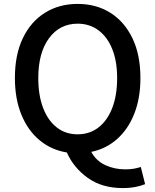

<svg xmlns="http://www.w3.org/2000/svg" viewBox="-20 -770 794 982"><path d="M377 -83Q438 -83 483.4 -117.9Q528.8 -152.8 554 -217.5Q579.1 -282.2 579.1 -371.1Q579.1 -457 554 -519.3Q528.8 -581.5 483.4 -615.2Q438 -648.9 377 -648.9Q285.6 -648.9 230.7 -574.5Q175.8 -500 175.8 -371.1Q175.8 -282.2 200.7 -217.5Q225.6 -152.8 270.8 -117.9Q315.9 -83 377 -83ZM607.9 191.9Q501.5 191.9 429 139.9Q356.4 87.9 321.8 9.8Q242.7 -2.9 182.6 -52.7Q122.6 -102.5 89.4 -183.6Q56.2 -264.6 56.2 -371.1Q56.2 -490.2 96.9 -575Q137.7 -659.7 210.2 -704.8Q282.7 -750 377 -750Q472.2 -750 544.4 -704.6Q616.7 -659.2 657.5 -574.2Q698.2 -489.3 698.2 -371.1Q698.2 -267.6 666.7 -188.2Q635.3 -108.9 578.9 -58.8Q522.5 -8.8 446.8 6.8Q471.7 52.7 518.6 74.5Q565.4 96.2 621.1 96.2Q645 96.2 664.6 92.8Q684.1 89.4 700.2 84L722.2 171.9Q703.1 180.2 673.6 186Q644 191.9 607.9 191.9Z"/></svg>

Font: Source Han Sans CN Medium
Style: Regular
Weight: 500
Designer: Ryoko NISHIZUKA  (kana, bopomofo & ideographs); Paul D. Hunt (Latin, Greek & Cyrillic); Sandoll Communications , Soo-you
Foundry: Adobe
Version: Version 2.004;hotconv 1.0.118;makeotfexe 2.5.65603